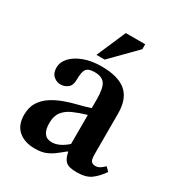

<svg xmlns="http://www.w3.org/2000/svg" viewBox="-165 -790 847 910"><g transform="rotate(30 258.0 -335.0)"><path d="M158 10Q102 10 68.5 -19Q35 -48 35 -104Q35 -145 53 -173.5Q71 -202 100.5 -221Q130 -240 165 -252.5Q200 -265 235 -273.5Q270 -282 297 -291V-337Q297 -401 280.5 -423.5Q264 -446 225 -446Q190 -446 179 -430.5Q168 -415 168 -372Q168 -341 151 -327.5Q134 -314 110 -314Q91 -314 73.5 -329Q56 -344 56 -374Q56 -404 78.5 -429Q101 -454 142.5 -470Q184 -486 240 -486Q330 -486 374 -449Q418 -412 418 -331V-110Q418 -80 425.5 -71Q433 -62 449 -62Q462 -62 473.5 -69.5Q485 -77 496 -88L516 -68Q491 -32 463.5 -12Q436 8 386 8Q343 8 326.5 -7Q310 -22 304 -56H300Q276 -36 256.5 -21.5Q237 -7 214.5 1.5Q192 10 158 10ZM297 -95V-254Q256 -242 224.5 -228Q193 -214 175.5 -191Q158 -168 158 -130Q158 -56 213 -56Q253 -56 297 -95ZM235 -521H190L259 -680H365V-653Z"/></g></svg>

Font: STIX Two Text SemiBold
Style: Regular
Weight: 600
Designer: Ross Mills, John Hudson & Paul Hanslow, Tiro Typeworks Ltd; with prior portions MicroPress Inc., and Coen Hoffman.
Foundry: Tiro Typeworks Ltd
Version: Version 2.13 b171